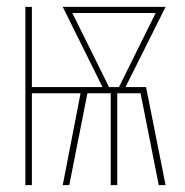

<svg xmlns="http://www.w3.org/2000/svg" viewBox="-20 -540 540 560"><path d="M54 0V-520H73V-286H279L163 -520H463L346 -286H406L463 0H443L390 -268H322V0H303V-268H235L182 0H163L215 -268H73V0ZM298 -286H327L434 -502H191Z"/></svg>

Font: Iosevka SS04 Thin
Style: Regular
Weight: 100
Monospace: yes
Designer: Belleve Invis
Foundry: Belleve Invis
Version: Version 19.0.0; ttfautohint (v1.8.4)